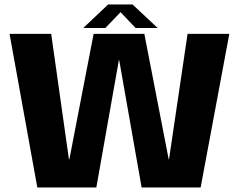

<svg xmlns="http://www.w3.org/2000/svg" viewBox="-20 -824 1058 844"><path d="M144 0H403.5L502.5 -559.5H504L602.5 0H862L988 -675H804.5L723 -124H721.5L614.5 -675H391.5L285 -124H283L205 -675H22ZM346 -701H443L510 -770.5L576 -701H673L562.5 -804.5H455.5Z"/></svg>

Font: Anybody Thin
Style: Bold
Weight: 700
Version: Version 1.113;gftools[0.9.25]